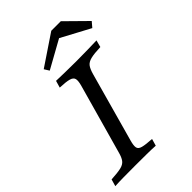

<svg xmlns="http://www.w3.org/2000/svg" viewBox="-232 -851 942 942"><g transform="rotate(-45 238.5 -380.5)"><path d="M-7.3 0 3.2 -36.3Q47.6 -38.7 70.2 -44Q92.7 -49.2 103.6 -63.3Q114.5 -77.4 121.8 -105.6L222.6 -465.3Q230.6 -493.5 227.4 -507.7Q224.2 -521.8 204.4 -527.4Q184.7 -533.1 141.9 -534.7L152.4 -571Q176.6 -570.2 212.1 -569.4Q247.6 -568.5 291.1 -568.5Q333.1 -568.5 370.2 -569.4Q407.3 -570.2 433.1 -571L423.4 -534.7Q379 -533.1 356 -527.4Q333.1 -521.8 322.6 -508.1Q312.1 -494.4 304 -465.3L204 -105.6Q196 -77.4 198.8 -63.3Q201.6 -49.2 221.8 -44Q241.9 -38.7 283.9 -36.3L273.4 0Q250 -1.6 213.3 -2Q176.6 -2.4 134.7 -2.4Q91.1 -2.4 54.4 -2Q17.7 -1.6 -7.3 0ZM166.1 -628.2 150 -654 309.7 -761.3H375.8L483.9 -654.8L461.3 -628.2L287.9 -721L336.3 -722.6Z"/></g></svg>

Font: Playfair 9pt
Style: Italic
Weight: 400
Italic angle: -15.6°
Designer: Claus Eggers Sørensen
Foundry: Claus Eggers Sørensen
Version: Version 2.001;gftools[0.9.30]